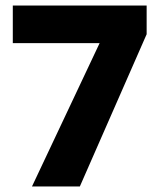

<svg xmlns="http://www.w3.org/2000/svg" viewBox="-20 -670 579 690"><path d="M95 0 338 -515H26V-650H507V-547L267 0Z"/></svg>

Font: Noto Sans Telugu SemiCondensed ExtraBold
Style: Regular
Weight: 800
Width: 4
Designer: Jelle Bosma - Monotype Design Team
Foundry: Monotype Imaging Inc.
Version: Version 2.005; ttfautohint (v1.8.4.7-5d5b)